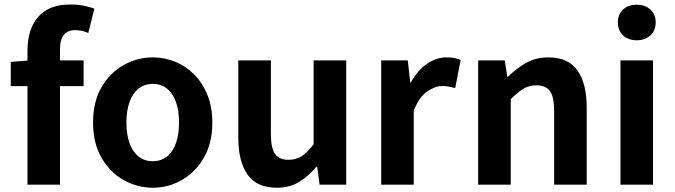

<svg xmlns="http://www.w3.org/2000/svg" viewBox="-20 -832 3040 865"><path d="M103.8 0V-605.1Q103.8 -663.3 123.3 -710.1Q142.9 -756.8 185.6 -784.3Q228.3 -811.7 298.3 -811.7Q331.7 -811.7 358.9 -806Q386.1 -800.3 405.1 -793.1L377.7 -683.3Q349.6 -696.2 318.4 -696.2Q285.8 -696.2 268.1 -675.3Q250.3 -654.4 250.3 -607.9V0ZM28.4 -444.1V-553.2L112.3 -559.8H356.6V-444.1Z M668.3 13.8Q598.3 13.8 536.6 -21.1Q474.9 -55.9 437 -121.7Q399.2 -187.5 399.2 -279.9Q399.2 -372.8 437 -438.4Q474.9 -503.9 536.6 -538.7Q598.3 -573.5 668.3 -573.5Q720.7 -573.5 769.1 -553.9Q817.4 -534.2 855 -496.4Q892.6 -458.5 914.6 -404.2Q936.6 -349.8 936.6 -279.9Q936.6 -187.5 898.6 -121.7Q860.7 -55.9 799.5 -21.1Q738.3 13.8 668.3 13.8ZM668.3 -105.8Q706.3 -105.8 732.9 -127.3Q759.5 -148.9 773 -188.2Q786.5 -227.4 786.5 -279.9Q786.5 -332.7 773 -371.7Q759.5 -410.7 732.9 -432.3Q706.3 -454 668.3 -454Q630.2 -454 603.7 -432.3Q577.1 -410.7 563.3 -371.7Q549.5 -332.7 549.5 -279.9Q549.5 -227.4 563.3 -188.2Q577.1 -148.9 603.7 -127.3Q630.2 -105.8 668.3 -105.8Z M1227.4 13.8Q1136.3 13.8 1094.9 -45.8Q1053.6 -105.3 1053.6 -210.6V-559.8H1200.4V-228.7Q1200.4 -164.3 1219.3 -138.2Q1238.3 -112 1279.6 -112Q1313.7 -112 1339.4 -128.6Q1365.1 -145.2 1393 -182.1V-559.8H1539.8V0H1419.9L1408.9 -80.6H1405.3Q1369.2 -37.8 1327 -12Q1284.8 13.8 1227.4 13.8Z M1697.3 0V-559.8H1817L1828.4 -460.8H1831.2Q1861.9 -515.8 1904.2 -544.7Q1946.5 -573.5 1990.3 -573.5Q2013.7 -573.5 2028.4 -570.4Q2043.2 -567.2 2055.4 -561.8L2030.8 -435.2Q2015.4 -439.4 2002.5 -441.8Q1989.6 -444.2 1971.3 -444.2Q1939.4 -444.2 1903.7 -419.3Q1868 -394.4 1844 -333.6V0Z M2134.3 0V-559.8H2254L2265.4 -485.9H2268.2Q2304.5 -522.2 2348.7 -547.9Q2392.9 -573.5 2450.2 -573.5Q2540.6 -573.5 2581.9 -514.3Q2623.2 -455 2623.2 -349.1V0H2476.5V-330.9Q2476.5 -396 2457.5 -421.9Q2438.5 -447.7 2397.1 -447.7Q2362.9 -447.7 2337.6 -431.9Q2312.3 -416 2281 -385.1V0Z M2775.3 0V-559.8H2922V0ZM2848.9 -650.6Q2810.2 -650.6 2787 -672.6Q2763.7 -694.5 2763.7 -731.4Q2763.7 -767.1 2787 -789Q2810.2 -810.8 2848.9 -810.8Q2886.5 -810.8 2910.2 -789Q2934 -767.1 2934 -731.4Q2934 -694.5 2910.2 -672.6Q2886.5 -650.6 2848.9 -650.6Z"/></svg>

Font: Noto Sans SC Thin
Style: Regular
Weight: 100
Designer: Ryoko NISHIZUKA 西塚涼子 (kana, bopomofo & ideographs); Paul D. Hunt (Latin, Greek & Cyrillic); Sandoll Communications 산돌커뮤니
Foundry: Adobe
Version: Version 2.004-H2;hotconv 1.0.118;makeotfexe 2.5.65603